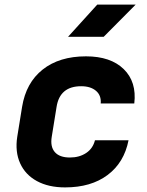

<svg xmlns="http://www.w3.org/2000/svg" viewBox="-20 -805 640 835"><path d="M263 10Q191 10 140.5 -17.5Q90 -45 67.5 -95Q45 -145 55 -210L76 -340Q93 -445 165.5 -502.5Q238 -560 354 -560Q461 -560 518 -504.5Q575 -449 564 -355H418Q421 -390 397.5 -410Q374 -430 333 -430Q240 -430 226 -340L205 -210Q198 -167 218.5 -143.5Q239 -120 284 -120Q325 -120 354.5 -139.5Q384 -159 393 -195H539Q520 -98 448 -44Q376 10 263 10ZM276 -645 403 -785H570L431 -645Z"/></svg>

Font: JetBrains Mono NL ExtraBold
Style: Italic
Weight: 800
Italic angle: -9°
Monospace: yes
Designer: Philipp Nurullin, Konstantin Bulenkov
Foundry: JetBrains
Version: Version 2.305; ttfautohint (v1.8.4.7-5d5b)